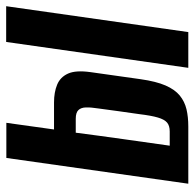

<svg xmlns="http://www.w3.org/2000/svg" viewBox="-24 -607 631 623"><g transform="rotate(-90 291.5 -295.5)"><path d="M6.9 0 90.5 -590.4H204.5L182.9 -435.7H270.8Q303.7 -435.7 328.2 -425.6Q352.7 -415.6 364.2 -390.3Q375.6 -365.1 369 -317.6L346 -154.6Q338.9 -104.6 325.7 -74Q312.4 -43.5 293 -27.7Q273.6 -11.9 248.6 -5.9Q223.6 0 192.7 0ZM130.3 -60.3H176.6Q195.1 -60.3 205.3 -68.9Q215.5 -77.6 221.7 -98.9Q228 -120.3 232.6 -158.7Q236.6 -187.8 242.1 -225.6Q247.6 -263.5 251.2 -292.9Q254.9 -316.1 254.4 -332Q254 -347.9 245.9 -356.5Q237.8 -365.2 217.4 -365.2H172.4Q162.8 -290.4 151.8 -212.6Q140.9 -134.7 130.3 -60.3ZM382.9 0 466.9 -591H582.9L498.9 0Z"/></g></svg>

Font: Alumni Sans Thin
Style: Italic
Weight: 100
Italic angle: -8°
Designer: Robert E. Leuschke
Foundry: Robert E. Leuschke
Version: Version 1.016